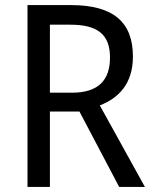

<svg xmlns="http://www.w3.org/2000/svg" viewBox="-20 -734 603 754"><path d="M259 -714H88V0H176V-296H292L448 0H549L372 -320C446 -349 502 -405 502 -512C502 -647 425 -714 259 -714ZM256 -637C362 -637 412 -600 412 -508C412 -417 364 -370 263 -370H176V-637Z"/></svg>

Font: Noto Sans Gujarati UI SemiCondensed
Style: Regular
Weight: 400
Width: 4
Designer: Jelle Bosma - Monotype Design Team, Universal Thirst
Foundry: Monotype Imaging Inc.
Version: Version 2.106